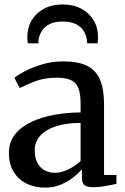

<svg xmlns="http://www.w3.org/2000/svg" viewBox="-20 -830 562 860"><path d="M181 10.5Q138 10.5 101.5 -6.5Q65 -23.5 42.5 -58Q20 -92.5 20 -144.5Q20 -194 47.2 -228.2Q74.5 -262.5 120.5 -284Q166.5 -305.5 223.8 -315.8Q281 -326 341 -326.5V-365.5Q341 -407.5 332 -433Q323 -458.5 299.8 -470.2Q276.5 -482 234 -482Q178 -482 135.5 -465.2Q93 -448.5 68 -435.5L44.5 -481.5Q57 -492.5 89.2 -509.8Q121.5 -527 166.8 -541Q212 -555 263.5 -555Q330.5 -555 370.5 -535Q410.5 -515 428.2 -472.5Q446 -430 446 -363V-46.5L501.5 -46V-6.5Q490.5 -4 473 -0.5Q455.5 3 435.8 5.8Q416 8.5 398 8.5Q371 8.5 359 0Q347 -8.5 347 -37V-72Q335.5 -58 312 -38.5Q288.5 -19 255.2 -4.2Q222 10.5 181 10.5ZM226.5 -56Q254 -56 285.5 -71Q317 -86 341 -108.5V-279.5Q273 -279 227.2 -263.2Q181.5 -247.5 158.5 -220.2Q135.5 -193 135.5 -157.5Q135.5 -123 147.5 -100.5Q159.5 -78 180 -67Q200.5 -56 226.5 -56ZM261 -810Q308.5 -810 344 -791Q379.5 -772 399.2 -739.2Q419 -706.5 419 -665Q419 -658 418.5 -650.2Q418 -642.5 417 -636H370Q370 -639.5 369.8 -644.2Q369.5 -649 368.5 -654.5Q365.5 -674 354.2 -692Q343 -710 320.5 -721.8Q298 -733.5 261 -733.5Q224 -733.5 201.5 -721.8Q179 -710 167.8 -692Q156.5 -674 153 -654.5Q152.5 -649 152.2 -644.2Q152 -639.5 152 -636H104.5Q103.5 -642.5 103 -650.2Q102.5 -658 102.5 -665Q102.5 -707 122 -739.5Q141.5 -772 177.2 -791Q213 -810 261 -810Z"/></svg>

Font: Merriweather 48pt Medium
Style: Regular
Weight: 500
Version: Version 2.100